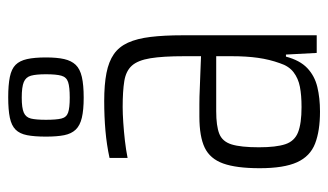

<svg xmlns="http://www.w3.org/2000/svg" viewBox="-186 -606 800 468"><g transform="rotate(-90 214.0 -372.0)"><path d="M176 8Q129 8 98 -4Q67 -16 52.5 -48Q38 -80 38 -139Q38 -196 49.5 -228Q61 -260 88 -273Q115 -286 164 -286Q176 -286 194 -286Q212 -286 232.5 -285Q253 -284 273 -283.5Q293 -283 311 -282V-323Q311 -375 306 -405.5Q301 -436 288 -450.5Q275 -465 250.5 -469Q226 -473 187 -473Q171 -473 149 -471.5Q127 -470 105 -467.5Q83 -465 63 -461V-505Q95 -512 129.5 -515Q164 -518 202 -518Q242 -518 270 -512.5Q298 -507 316 -494.5Q334 -482 344 -460Q354 -438 358 -405Q362 -372 362 -327V0H319L315 -75H310Q301 -41 282 -23Q263 -5 236 1.5Q209 8 176 8ZM187 -37Q216 -37 236.5 -41Q257 -45 272 -56.5Q287 -68 294 -90Q303 -115 307 -143Q311 -171 311 -207V-245H177Q141 -245 122 -237.5Q103 -230 96 -207.5Q89 -185 89 -141Q89 -99 96.5 -76.5Q104 -54 125.5 -45.5Q147 -37 187 -37ZM210 -568Q180 -568 161 -572.5Q142 -577 132 -587.5Q122 -598 118.5 -615.5Q115 -633 115 -660Q115 -688 118.5 -706Q122 -724 132 -734Q142 -744 161 -748Q180 -752 211 -752Q241 -752 260.5 -748Q280 -744 290 -734Q300 -724 304 -706Q308 -688 308 -660Q308 -633 304 -615.5Q300 -598 290 -587.5Q280 -577 260.5 -572.5Q241 -568 210 -568ZM210 -602Q236 -602 248 -606Q260 -610 263.5 -622.5Q267 -635 267 -660Q267 -684 263.5 -696.5Q260 -709 248 -714Q236 -719 210 -719Q185 -719 173.5 -714Q162 -709 159 -696.5Q156 -684 156 -660Q156 -635 159 -622.5Q162 -610 173.5 -606Q185 -602 210 -602Z"/></g></svg>

Font: Saira Condensed Light
Style: Regular
Weight: 300
Width: 3
Designer: Hector Gatti with collaboration of the Omnibus-Type team
Foundry: Omnibus-Type
Version: Version 1.101